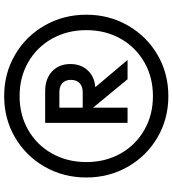

<svg xmlns="http://www.w3.org/2000/svg" viewBox="28 -856 849 946"><g transform="rotate(-90 453.0 -382.5)"><path d="M321 -585H477Q538 -585 574.5 -551Q611 -517 611 -461Q611 -409 580 -375.5Q549 -342 497 -338L631 -179H536L396 -349V-179H321ZM453 -787Q565 -787 656.5 -733.5Q748 -680 801 -587.5Q854 -495 854 -382Q854 -270 801 -177.5Q748 -85 656.5 -31.5Q565 22 453 22Q341 22 249.5 -31.5Q158 -85 105 -177.5Q52 -270 52 -382Q52 -495 105 -587.5Q158 -680 249.5 -733.5Q341 -787 453 -787ZM453 -54Q546 -54 620 -96.5Q694 -139 736 -213.5Q778 -288 778 -382Q778 -476 736 -551Q694 -626 620 -668.5Q546 -711 453 -711Q360 -711 286 -668.5Q212 -626 170 -551Q128 -476 128 -382Q128 -288 170 -213.5Q212 -139 286 -96.5Q360 -54 453 -54ZM472 -400Q501 -400 517 -415.5Q533 -431 533 -458Q533 -485 517 -500Q501 -515 472 -515H396V-400Z"/></g></svg>

Font: Application
Style: Regular
Weight: 400
Designer: Wei Huang
Foundry: Wei Huang
Version: Version 0.012